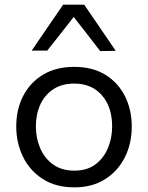

<svg xmlns="http://www.w3.org/2000/svg" viewBox="-20 -796 638 827"><path d="M300.5 11Q219 11 163 -25.8Q107 -62.5 78.5 -122Q50 -181.5 50 -251Q50 -325.5 80.2 -383.5Q110.5 -441.5 166.2 -474.8Q222 -508 299 -508Q378.5 -508 433.8 -474Q489 -440 518.2 -381.8Q547.5 -323.5 547.5 -251Q547.5 -177.5 517.5 -118Q487.5 -58.5 432.2 -23.8Q377 11 300.5 11ZM300.5 -61Q355 -61 391 -88Q427 -115 445 -158.5Q463 -202 463 -251Q463 -335 419 -385.5Q375 -436 300 -436Q246 -436 209 -411.2Q172 -386.5 153.2 -344.8Q134.5 -303 134.5 -251Q134.5 -202 152.8 -158.5Q171 -115 208 -88Q245 -61 300.5 -61ZM411.5 -576Q383 -613 354.8 -649.5Q326.5 -686 297.5 -723Q268.5 -686 240.5 -650.2Q212.5 -614.5 183.5 -578H116.5Q150 -627 184 -676.8Q218 -726.5 252 -776H342.5Q376.5 -726.5 410.5 -676.8Q444.5 -627 478.5 -577Z"/></svg>

Font: Commissioner
Style: Regular
Weight: 400
Designer: Kostas Bartsokas
Foundry: Kostas Bartsokas
Version: Version 1.000; ttfautohint (v1.8.3)